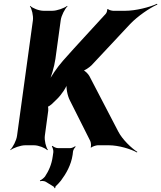

<svg xmlns="http://www.w3.org/2000/svg" viewBox="-20 -768 852 1015"><path d="M349 -238 457 -23C461 -16 463 5 459 11L462 12C467 7 488 0 496 0H556C607 0 673 20 704 38L706 35C676 16 627 -30 605 -73L453 -365C447 -377 427 -397 417 -398L416 -394C426 -393 453 -412 464 -423L668 -641C708 -683 773 -727 812 -744L810 -748C772 -730 697 -711 643 -711H578C571 -711 553 -716 551 -720L546 -718C548 -714 544 -700 539 -695C464 -612 387 -531 313 -447C282 -412 247 -360 232 -329L236 -328C250 -359 267 -414 273 -457L301 -661C304 -685 323 -722 337 -735L335 -737C320 -725 281 -711 257 -711H210C186 -711 151 -725 140 -737L138 -735C148 -722 157 -685 154 -661L70 -50C67 -26 48 11 34 24L35 26C50 14 89 0 113 0H160C184 0 219 14 230 26L233 24C223 11 214 -26 217 -50L235 -183C236 -188 235 -206 232 -207L231 -204C234 -202 250 -214 253 -217L281 -244C304 -266 332 -307 337 -329H333C328 -307 336 -263 349 -238ZM222 193 264 219C266 220 268 225 268 227L272 226C272 224 273 219 274 217C284 208 293 198 302 187C329 151 356 105 364 50L366 33C367 24 375 12 380 8L377 5C372 9 360 15 352 15H286C276 15 262 8 258 3L254 6C258 11 263 26 262 36L259 57C253 103 237 136 218 165C212 173 198 184 191 186L192 190C198 188 214 188 222 193Z"/></svg>

Font: Asimov
Style: EdgeIt
Weight: 500
Designer: Google
Version: Version 2.000980: 2014